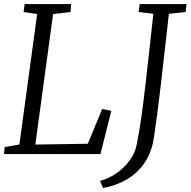

<svg xmlns="http://www.w3.org/2000/svg" viewBox="-20 -763 944 951"><path d="M0 0 3 -34.5 76 -47 164 -693.5 97 -703.5 102 -743H332.5L329.5 -703.5L243 -693.5L155 -47L415 -51L486 -223L531.5 -214L477.5 0ZM490 168 475.5 133Q520 121 558 94.2Q596 67.5 622.2 31.5Q648.5 -4.5 656.5 -44Q669 -103.5 680 -182.2Q691 -261 701.2 -348.8Q711.5 -436.5 721 -525.5Q730.5 -614.5 739.5 -694.5L666.5 -703.5L672 -743H904L899.5 -703.5L816.5 -694.5Q805.5 -596.5 795.2 -505.8Q785 -415 775.8 -336Q766.5 -257 758.2 -194.8Q750 -132.5 743.8 -91.8Q737.5 -51 733 -37Q713 28.5 675 70.8Q637 113 588.8 136.2Q540.5 159.5 490 168Z"/></svg>

Font: Merriweather 20pt Light
Style: Italic
Weight: 300
Italic angle: -7.8°
Version: Version 2.101